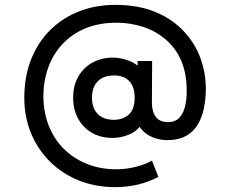

<svg xmlns="http://www.w3.org/2000/svg" viewBox="-20 -665 947 790"><path d="M454 105Q373.5 105 305.2 77.8Q237 50.5 186.5 0.8Q136 -49 108 -116Q80 -183 80 -261.5Q80 -350.5 108.2 -421.2Q136.5 -492 187.2 -542Q238 -592 306.2 -618.5Q374.5 -645 454.5 -645Q549.5 -645 620.5 -615.2Q691.5 -585.5 738.2 -534.2Q785 -483 806 -422.2Q827 -361.5 827 -300.5Q827 -292.5 826.5 -284Q823 -188.5 784 -138.5Q745 -88.5 669.5 -88.5Q625.5 -88.5 590.5 -109Q568 -122.5 554.5 -143Q538.5 -123.5 515.5 -113.5Q480.5 -97.5 443 -97.5Q395 -97.5 358.8 -118.2Q322.5 -139 301.8 -176.2Q281 -213.5 281 -262.5Q281 -313.5 302.5 -350.5Q324 -387.5 361 -407.8Q398 -428 444.5 -428Q477 -428 512 -414.5Q531.5 -407 546 -395V-414H606L605 -243Q605 -205.5 621.2 -184Q637.5 -162.5 672 -162.5Q698.5 -162.5 714.8 -177.5Q731 -192.5 739 -218.8Q747 -245 748 -280Q748 -287.5 748 -294.5Q748 -362.5 725.8 -414.8Q703.5 -467 661.8 -502.5Q620 -538 567.8 -554.8Q515.5 -571.5 459.5 -571.5Q387 -571.5 330.8 -548Q274.5 -524.5 235.8 -482.2Q197 -440 177.8 -385.2Q158.5 -330.5 158.5 -269Q158.5 -266 158.5 -263Q160 -197.5 182.5 -143.2Q205 -89 245.2 -50Q285.5 -11 339.8 10.2Q394 31.5 458 31.5Q497 31.5 535.8 22.2Q574.5 13 605.5 -4L631.5 63Q590.5 84.5 545.5 94.8Q500.5 105 454 105ZM448 -172Q485.5 -172 509.8 -193.5Q534 -215 534 -263Q534 -308.5 511.5 -331.5Q489 -354.5 450 -354.5Q405 -354.5 381.8 -330.2Q358.5 -306 358.5 -263Q358.5 -219.5 382.5 -195.8Q406.5 -172 448 -172Z"/></svg>

Font: Cns Manrope Med
Style: Regular
Weight: 500
Designer: Mikhail Sharanda
Foundry: Mikhail Sharanda
Version: Version 4.504